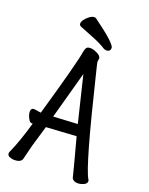

<svg xmlns="http://www.w3.org/2000/svg" viewBox="-164 -970 829 1068"><g transform="rotate(20 250.0 -436.0)"><path d="M432 14Q409 14 398 -2Q390 -37 338 -230L160 -219Q151 -186 124 -97L102 -9Q94 13 56 13Q42 13 28.5 7Q15 1 15 -12Q15 -17 19 -25Q53 -101 84 -211Q85 -211 85 -212H81Q69 -212 62 -223Q55 -234 50.5 -246.5Q46 -259 46 -270Q46 -291 65 -291L106 -285Q204 -626 211 -683Q214 -700 220 -708.5Q226 -717 243 -717Q260 -717 281 -707Q302 -697 306 -686Q308 -684 308 -679Q308 -674 306.5 -668.5Q305 -663 305 -659Q305 -655 321 -591Q442 -92 481 -28Q485 -23 485 -17Q485 -2 467 6Q449 14 432 14ZM178 -288 321 -296 255 -568ZM329 -735Q323 -735 314 -739Q283 -759 240.5 -776Q198 -793 153 -811Q142 -816 142 -826Q142 -837 152 -850.5Q162 -864 177 -875Q192 -886 204 -886Q213 -886 217 -882Q353 -783 353 -758Q353 -735 329 -735Z"/></g></svg>

Font: LXGW WenKai Mono TC
Style: Bold
Weight: 700
Designer: LXGW / Fontworks Inc.
Foundry: LXGW / Fontworks Inc.
Version: Version 1.330